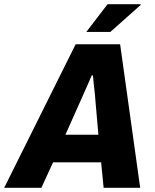

<svg xmlns="http://www.w3.org/2000/svg" viewBox="-59 -899 744 919"><path d="M-39 0 303 -687H516L612 0H437L425 -122H195L139 0ZM254 -254H412L398 -414Q397 -429 395.5 -445Q394 -461 392 -477Q390 -493 388.5 -508.5Q387 -524 386 -538H380Q372 -519 362 -496.5Q352 -474 342.5 -452.5Q333 -431 325 -413ZM354 -746 456 -879H614V-875L469 -746Z"/></svg>

Font: Archivo SemiCondensed ExtraBold
Style: Italic
Weight: 800
Width: 4
Italic angle: -10°
Designer: Hector Gatti
Foundry: Omnibus-Type
Version: Version 2.001